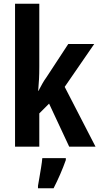

<svg xmlns="http://www.w3.org/2000/svg" viewBox="-20 -846 528 1021"><path d="M189 -492Q189 -454 187.5 -425.5Q186 -397 183 -362H184Q198 -388 206 -402.5Q214 -417 227 -435L343 -612H481L324 -384L488 -66H348L241 -295L189 -243V-66H60V-826H189ZM330 5Q317 42 300 81Q283 120 265 155H182V142Q185 125 189.5 98.5Q194 72 198.5 44.5Q203 17 205 -5H330Z"/></svg>

Font: Noto Sans Malayalam UI ExtraCondensed
Style: Bold
Weight: 700
Width: 2
Designer: Jelle Bosma - Monotype Design Team
Foundry: Monotype Imaging Inc.
Version: Version 2.104; ttfautohint (v1.8.4.7-5d5b)